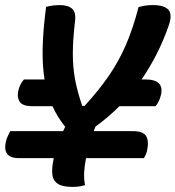

<svg xmlns="http://www.w3.org/2000/svg" viewBox="-30 -727 689 754"><path d="M345 -230Q341 -221 338 -212H492Q532 -212 544 -192.5Q556 -173 547 -133Q543 -118 535 -106H308Q302 -78 300.5 -51Q299 -24 304 0Q294 3 282 5Q270 7 256 7Q216 7 198 -4.5Q180 -16 176.5 -36Q173 -56 177 -83Q179 -95 181 -106H45Q10 -106 -2 -123Q-14 -140 -7 -170Q-4 -183 0.5 -192.5Q5 -202 10 -212H218Q222 -220 226 -229Q211 -248 198.5 -268Q186 -288 176 -310H97Q58 -310 47 -328Q36 -346 42 -371Q47 -395 64 -415H145Q136 -469 137.5 -538.5Q139 -608 151 -700Q176 -707 206 -707Q237 -707 253.5 -692.5Q270 -678 264 -638Q256 -568 256 -515Q256 -462 265 -414Q274 -366 293 -311H302Q358 -372 397.5 -429.5Q437 -487 465 -552Q493 -617 514 -699Q528 -703 540.5 -705Q553 -707 571 -707Q615 -707 631.5 -688.5Q648 -670 632 -625Q611 -565 584 -512.5Q557 -460 526 -415H541Q616 -415 602 -354Q596 -328 581 -310H439Q395 -266 345 -230Z"/></svg>

Font: Recursive Mn Csl St SmB
Style: Italic
Weight: 600
Italic angle: -15°
Monospace: yes
Version: Version 1.079;hotconv 1.0.112;makeotfexe 2.5.65598; ttfautoh